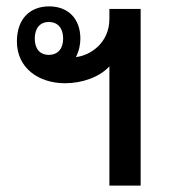

<svg xmlns="http://www.w3.org/2000/svg" viewBox="-20 -582 539 602"><path d="M323 0H421V-554H323V-523C323 -447 263 -408 218 -403C228 -422 232 -443 232 -461C232 -523 194 -562 134 -562C74 -562 33 -523 33 -452C33 -368 102 -321 184 -321C237 -321 292 -340 323 -374ZM133 -410C105 -410 89 -429 89 -461C89 -493 105 -513 133 -513C162 -513 178 -493 178 -461C178 -430 162 -410 133 -410Z"/></svg>

Font: Noto Sans Thai Looped SemiCondensed Medium
Style: Regular
Weight: 500
Width: 4
Designer: Sasikarn Vongin, Ben Mitchell
Foundry: The Fontpad Ltd
Version: Version 1.001